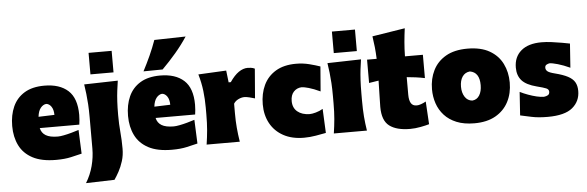

<svg xmlns="http://www.w3.org/2000/svg" viewBox="-62 -1136 4877 1594"><g transform="rotate(-5 2376.0 -338.5)"><path d="M365.7 17.6Q245.1 17.6 170.4 -22.2Q95.7 -62 61 -132.3Q26.4 -202.6 26.4 -293.9Q26.4 -385.3 57.9 -455.3Q89.4 -525.4 154.8 -565.2Q220.2 -605 320.8 -605Q448.2 -605 518.6 -541Q588.9 -477.1 588.9 -338.4Q588.9 -313.5 586.9 -294.7Q585 -275.9 582.5 -257.3H252.9Q261.7 -216.3 296.4 -195.3Q331.1 -174.3 397 -174.3Q416 -174.3 446.3 -180.2Q476.6 -186 510.3 -195.3Q543.9 -204.6 572.3 -213.9L580.6 -15.6Q542.5 -6.3 490.5 5.6Q438.5 17.6 365.7 17.6ZM383.8 -356Q383.3 -400.4 365.7 -425.5Q348.1 -450.7 323.2 -452.6Q296.9 -449.7 276.6 -424.6Q256.3 -399.4 251 -351.6Z M711 -844.2H903.3V-664.8H711ZM595.7 231.4Q635.3 166.5 654.3 94.2Q673.3 22 673.3 -50.3V-308.6Q673.3 -371.1 670.4 -418.5Q667.5 -465.8 662.8 -505.9Q658.2 -545.9 651.9 -586.4L932.6 -593.3Q926.3 -551.8 921.1 -510.7Q916 -469.7 913.3 -421.4Q910.6 -373 910.6 -308.6Q910.6 -231.9 916.7 -166.3Q922.9 -100.6 922.9 -27.3Q922.9 27.3 908 75.2Q893.1 123 872.3 160.9Q851.6 198.7 833.5 224.6Z M1331.1 17.6Q1210.4 17.6 1135.7 -22.2Q1061 -62 1026.4 -132.3Q991.7 -202.6 991.7 -293.9Q991.7 -385.3 1023.2 -455.3Q1054.7 -525.4 1120.1 -565.2Q1185.5 -605 1286.1 -605Q1413.6 -605 1483.9 -541Q1554.2 -477.1 1554.2 -338.4Q1554.2 -313.5 1552.2 -294.7Q1550.3 -275.9 1547.9 -257.3H1218.3Q1227.1 -216.3 1261.7 -195.3Q1296.4 -174.3 1362.3 -174.3Q1381.3 -174.3 1411.6 -180.2Q1441.9 -186 1475.6 -195.3Q1509.3 -204.6 1537.6 -213.9L1545.9 -15.6Q1507.8 -6.3 1455.8 5.6Q1403.8 17.6 1331.1 17.6ZM1349.1 -356Q1348.6 -400.4 1331.1 -425.5Q1313.5 -450.7 1288.6 -452.6Q1262.2 -449.7 1241.9 -424.6Q1221.7 -399.4 1216.3 -351.6ZM1151.9 -651.4Q1185.1 -714.8 1213.4 -777.3Q1241.7 -839.8 1264.2 -903.3L1525.4 -909.2Q1481.9 -842.8 1427.2 -778.6Q1372.6 -714.4 1311.5 -653.3Z M1621.1 0Q1630.4 -61 1635.5 -119.1Q1640.6 -177.2 1640.6 -250.5V-308.6Q1640.6 -377 1632.6 -445.6Q1624.5 -514.2 1603.5 -586.4L1836.4 -598.1L1848.1 -499H1866.2Q1903.3 -553.7 1940.7 -579.3Q1978 -605 2015.6 -605Q2026.4 -605 2043 -603Q2059.6 -601.1 2074.7 -593.3L2054.7 -347.2Q2032.2 -354 2007.6 -359.9Q1982.9 -365.7 1967.8 -365.7Q1943.8 -365.7 1918 -353.5Q1892.1 -341.3 1877.9 -318.4V-236.8Q1877.9 -173.8 1882.8 -117.4Q1887.7 -61 1897.5 0Z M2432.1 13.7Q2332 13.7 2260.7 -25.4Q2189.5 -64.5 2151.9 -133.3Q2114.3 -202.1 2114.3 -291.5Q2114.3 -381.8 2147.9 -452.4Q2181.6 -522.9 2249.3 -563.5Q2316.9 -604 2418.5 -604Q2476.1 -604 2528.8 -590.6Q2581.5 -577.1 2618.7 -564L2602.1 -357.4Q2546.9 -383.3 2506.8 -394.5Q2466.8 -405.8 2446.8 -405.8Q2407.2 -403.3 2381.6 -375.7Q2356 -348.1 2356 -298.8Q2356 -241.7 2394 -210.2Q2432.1 -178.7 2495.6 -177.7Q2515.6 -177.7 2546.9 -186.3Q2578.1 -194.8 2606.4 -211.4L2615.7 -10.3Q2580.1 -3.4 2530.8 5.1Q2481.4 13.7 2432.1 13.7Z M2738.9 -844.2H2931.1V-664.8H2738.9ZM2681.2 0Q2690.4 -61 2695.6 -119.1Q2700.7 -177.2 2700.7 -250.5V-308.6Q2700.7 -371.1 2697.8 -418.5Q2694.8 -465.8 2690.2 -505.9Q2685.5 -545.9 2679.2 -586.4L2959.5 -593.3Q2953.1 -551.8 2948.2 -510.7Q2943.4 -469.7 2940.7 -421.4Q2938 -373 2938 -308.6V-250.5Q2938 -177.2 2942.6 -119.1Q2947.3 -61 2957 0Z M3316.4 17.6Q3203.1 17.6 3143.8 -27.3Q3084.5 -72.3 3084.5 -186Q3084.5 -228 3086.4 -278.6Q3088.4 -329.1 3089.4 -404.8L3009.3 -392.1V-586.4H3089.4Q3087.4 -638.2 3082.8 -683.1Q3078.1 -728 3070.8 -775.4L3343.8 -818.8Q3335.9 -759.8 3331.1 -705.3Q3326.2 -650.9 3325.2 -586.4H3474.6V-392.1Q3437 -399.9 3399.2 -405Q3361.3 -410.2 3324.7 -413.1V-266.6Q3324.7 -220.7 3339.4 -196.3Q3354 -171.9 3387.2 -171.9Q3402.8 -171.9 3423.1 -179Q3443.4 -186 3464.4 -197.8L3475.6 -7.8Q3449.7 0 3404.1 8.8Q3358.4 17.6 3316.4 17.6Z M3852.1 17.6Q3765.6 17.6 3703.6 -7.8Q3641.6 -33.2 3602.1 -76.9Q3562.5 -120.6 3543.7 -176.5Q3524.9 -232.4 3524.9 -293.9Q3524.9 -381.8 3560.1 -452.1Q3595.2 -522.5 3666.5 -563.7Q3737.8 -605 3846.7 -605Q3958.5 -605 4030.8 -563.5Q4103 -522 4137.9 -451.4Q4172.9 -380.9 4172.9 -293.9Q4172.9 -204.1 4136.2 -133.8Q4099.6 -63.5 4028.3 -22.9Q3957 17.6 3852.1 17.6ZM3850.6 -171.9Q3889.2 -175.3 3909.9 -208.5Q3930.7 -241.7 3930.7 -293.9Q3930.7 -401.4 3850.6 -414.6Q3810.1 -410.2 3788.3 -378.2Q3766.6 -346.2 3766.6 -293.9Q3766.6 -244.1 3788.8 -209.7Q3811 -175.3 3850.6 -171.9Z M4462.4 17.6Q4384.3 17.6 4327.9 5.4Q4271.5 -6.8 4234.9 -14.6L4248 -209.5Q4279.3 -193.8 4315.2 -180.7Q4351.1 -167.5 4385.5 -159.4Q4419.9 -151.4 4445.8 -151.4Q4464.8 -153.3 4478.8 -161.4Q4492.7 -169.4 4492.7 -189.5Q4492.7 -209.5 4470.9 -218.8Q4449.2 -228 4393.1 -242.2Q4307.1 -264.2 4270.5 -305.2Q4233.9 -346.2 4233.9 -412.6Q4233.9 -501.5 4293.7 -552.7Q4353.5 -604 4464.8 -604Q4503.9 -604 4548.8 -598.1Q4593.8 -592.3 4634 -585Q4674.3 -577.6 4699.2 -572.8L4685.1 -372.6Q4630.4 -397.9 4584 -411.1Q4537.6 -424.3 4515.6 -424.3Q4502.4 -422.4 4490 -415.3Q4477.5 -408.2 4477.5 -390.6Q4477.5 -372.6 4492.2 -360.4Q4506.8 -348.1 4551.3 -336.9Q4619.6 -319.8 4659.4 -298.8Q4699.2 -277.8 4716.3 -248.3Q4733.4 -218.8 4733.4 -175.3Q4733.4 -89.4 4669.4 -35.9Q4605.5 17.6 4462.4 17.6Z"/></g></svg>

Font: Pinar-DS3-FD Black
Style: Regular
Weight: 900
Designer: Amin Abedi
Version: Version 3.000